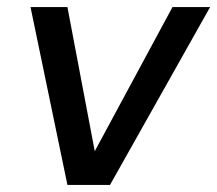

<svg xmlns="http://www.w3.org/2000/svg" viewBox="-20 -521 612 541"><path d="M170 0 66 -501H170L247 -95L466 -501H572L290 0Z"/></svg>

Font: DM Sans 18pt Medium
Style: Italic
Weight: 500
Italic angle: -10°
Designer: Colophon Foundry, Jonny Pinhorn
Foundry: Colophon Foundry
Version: Version 4.004;gftools[0.9.30]